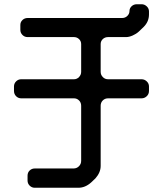

<svg xmlns="http://www.w3.org/2000/svg" viewBox="-20 -787 768 906"><path d="M110 65Q110 79 120 89Q130 99 144 99H350Q382 99 410 74L430 55Q455 27 455 -4V-288Q455 -303 465 -313Q475 -323 490 -323H648Q662 -323 672.5 -333Q683 -343 683 -358V-379Q683 -393 672.5 -403Q662 -413 648 -413H490Q475 -413 465 -423.5Q455 -434 455 -448V-579Q455 -593 465 -602.5Q475 -612 490 -612H575Q589 -612 606 -619.5Q623 -627 635 -638L658 -660Q683 -685 683 -719V-733Q683 -747 672.5 -757Q662 -767 648 -767H626Q611 -767 601 -757.5Q591 -748 591 -735Q591 -722 581 -712Q571 -702 556 -702H110Q96 -702 86 -692.5Q76 -683 76 -669V-646Q76 -632 86 -622Q96 -612 110 -612H329Q343 -612 353 -602.5Q363 -593 363 -579V-448Q363 -434 353 -423.5Q343 -413 329 -413H80Q66 -413 56 -403Q46 -393 46 -379V-358Q46 -343 56 -333Q66 -323 80 -323H329Q343 -323 353 -313Q363 -303 363 -288V-28Q363 -13 352.5 -2.5Q342 8 327 8H144Q130 8 120 17.5Q110 27 110 42Z"/></svg>

Font: WDXL Lubrifont JP N
Style: Regular
Weight: 400
Designer: [WDXL Lubrifont] Copyright 2020-2022 (c) NightFurySL2001, Skr-ZERO; [ZCOOL QingKe HuangYou] Copyright 2018-2022 (c) The 
Version: Version 2.001;hotconv 1.1.1;makeotfexe 2.6.0